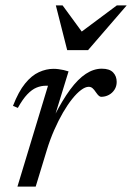

<svg xmlns="http://www.w3.org/2000/svg" viewBox="-20 -690 488 710"><path d="M157.5 -373Q155.5 -373 153.8 -373Q152 -373 150 -373Q132 -373 115 -366Q98 -359 81 -341.2Q64 -323.5 46 -291L28 -298.5Q48.5 -351.5 72.8 -381.2Q97 -411 124 -423.2Q151 -435.5 178 -435.5Q187.5 -435.5 196.8 -434.2Q206 -433 215.2 -431Q224.5 -429 233.5 -426L182 -258.5H179.5Q210.5 -319.5 239.5 -358.8Q268.5 -398 297.5 -417Q326.5 -436 356.5 -436Q385 -436 398.2 -422.2Q411.5 -408.5 411.5 -387Q411.5 -371 403.5 -358.5Q395.5 -346 382.5 -339Q369.5 -332 354 -332Q350 -332 345.5 -335.8Q341 -339.5 334.5 -349Q328 -359 322 -364Q316 -369 308 -369Q295.5 -369 279.8 -357.2Q264 -345.5 247 -324.2Q230 -303 213 -273.8Q196 -244.5 180.5 -209.2Q165 -174 153 -134.5L112 0H44.5ZM448.5 -670 305.5 -504.5H228.5L186.5 -670H211.5L286.5 -567.5H274.5L412 -670Z"/></svg>

Font: Newsreader Text
Style: Italic
Weight: 400
Italic angle: -17°
Designer: Hugues Gentile
Foundry: Production Type
Version: Version 1.001